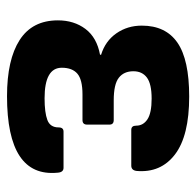

<svg xmlns="http://www.w3.org/2000/svg" viewBox="-26 -521 559 547"><g transform="rotate(90 253.5 -247.5)"><path d="M254 12Q150 12 94 -24Q38 -60 38 -133Q38 -179 62.5 -211.5Q87 -244 136 -253V-256Q97 -268 75 -299.5Q53 -331 53 -372Q53 -440 101.5 -473.5Q150 -507 255 -507Q367 -507 420 -466.5Q473 -426 467 -357Q465 -342 452 -342H350Q338 -342 338 -356Q338 -376 320 -388Q302 -400 261 -400Q219 -400 201 -386.5Q183 -373 183 -348Q183 -321 201.5 -306.5Q220 -292 266 -292H322Q335 -292 335 -280V-216Q335 -203 322 -203H249Q207 -203 190 -188.5Q173 -174 173 -144Q173 -95 260 -95Q301 -95 322 -103Q343 -111 343 -135Q343 -149 355 -149H458Q471 -149 472 -132Q486 12 254 12Z"/></g></svg>

Font: Sofia Sans ExtraBold
Style: Regular
Weight: 800
Designer: Botio Nikoltchev, Ani Petrova
Foundry: lettersoup
Version: Version 4.101; ttfautohint (v1.8.4.7-5d5b)